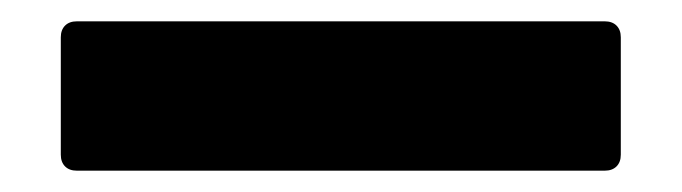

<svg xmlns="http://www.w3.org/2000/svg" viewBox="-20 -160 639 180"><path d="M52 -140H547Q554 -140 558 -136Q562 -132 562 -125V-15Q562 -8 558 -4Q554 0 547 0H52Q45 0 41 -4Q37 -8 37 -15V-125Q37 -132 41 -136Q45 -140 52 -140Z"/></svg>

Font: Barlow Black
Style: Regular
Weight: 900
Designer: Jeremy Tribby
Foundry: Tribby Type
Version: Version 1.422